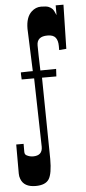

<svg xmlns="http://www.w3.org/2000/svg" viewBox="-59 -706 422 937"><g transform="rotate(-5 152.0 -238.0)"><path d="M146 -485.8Q146 -449.2 148.9 -362.8L226.1 -363.8L224.1 -327.1H153.8L159.2 71.8Q159.2 143.6 142.6 169.9Q125.5 196.8 77.1 196.8Q20 196.8 4.9 155.8Q0 143.6 0 129.9V-13.2H36.1V25.9Q36.1 39.1 45.9 43.9Q61 51.8 77.1 51.8Q123 51.8 123 8.8L115.2 -327.1H54.2Q52.2 -361.8 53.2 -361.8Q75.7 -362.8 93.8 -362.8H111.8L104 -570.8Q104 -627.9 132.3 -653.8Q152.8 -672.9 179 -672.9Q205.1 -672.9 216.6 -668Q228 -663.1 234.4 -656.2Q241.7 -648.4 251 -625V-672.9H289.1L284.2 -457L249 -454.1V-474.1Q249 -500.5 237.8 -515.1Q226.6 -529.8 198.2 -529.8Q146 -529.8 146 -485.8Z"/></g></svg>

Font: Smokum
Style: Regular
Weight: 400
Designer: Astigmatic (AOETI)
Foundry: Astigmatic (AOETI)
Version: Version 1.001